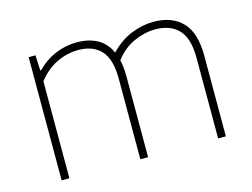

<svg xmlns="http://www.w3.org/2000/svg" viewBox="-80 -681 1067 813"><g transform="rotate(-15 453.5 -274.0)"><path d="M818 -354V0H784V-353Q784 -439 747.8 -477Q711.5 -515 646 -515Q599 -515 551.8 -493.8Q504.5 -472.5 469.5 -426.5Q477 -395 477 -354V0H443V-353Q443 -439 407.8 -477Q372.5 -515 308 -515Q259.5 -515 213.2 -492.8Q167 -470.5 132 -425V0H98V-540H128L131 -473H135Q170 -509.5 215.5 -528.8Q261 -548 311 -548Q363 -548 400.2 -527.5Q437.5 -507 457 -464Q499 -508 548.5 -528Q598 -548 647 -548Q727.5 -548 772.8 -501.2Q818 -454.5 818 -354Z"/></g></svg>

Font: Encode Sans Expanded Thin
Style: Regular
Weight: 250
Width: 7
Designer: Multiple Designers
Foundry: Impallari Type
Version: Version 2.000